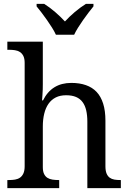

<svg xmlns="http://www.w3.org/2000/svg" viewBox="-20 -976 675 996"><path d="M287.1 -42V0H18.1V-42H25.9Q43 -42 57.9 -44.4Q72.8 -46.9 83.7 -54.4Q94.7 -62 101.3 -76.2Q107.9 -90.3 107.9 -113.8V-649.9Q107.9 -671.9 101.3 -685.3Q94.7 -698.7 83.5 -706.1Q72.3 -713.4 57.4 -715.6Q42.5 -717.8 25.9 -717.8H18.1V-759.8H202.1V-540Q202.1 -526.4 201.7 -511.5Q201.2 -496.6 200.2 -483.9Q199.2 -469.2 198.2 -455.1H203.1Q248 -545.9 350.1 -545.9Q392.6 -545.9 425.5 -534.4Q458.5 -522.9 481 -499.3Q503.4 -475.6 515.1 -438.5Q526.9 -401.4 526.9 -350.1V-113.8Q526.9 -90.3 532.7 -76.2Q538.6 -62 548.8 -54.4Q559.1 -46.9 573.2 -44.4Q587.4 -42 604 -42H606.9V0H433.1V-345.2Q433.1 -377.9 427.2 -403.3Q421.4 -428.7 408.4 -446.3Q395.5 -463.9 374.5 -472.9Q353.5 -481.9 323.2 -481.9Q292 -481.9 269.3 -470.5Q246.6 -459 231.7 -437.7Q216.8 -416.5 209.5 -386.5Q202.1 -356.4 202.1 -319.8V-108.9Q202.1 -86.9 208.7 -73.5Q215.3 -60.1 226.6 -53.2Q237.8 -46.4 252.7 -44.2Q267.6 -42 284.2 -42ZM169.9 -956.1H209Q223.1 -947.3 237.5 -936.5Q252 -925.8 265.9 -913.8Q279.8 -901.9 292.7 -889.4Q305.7 -877 316.9 -864.7Q328.1 -877 341.1 -889.4Q354 -901.9 368.2 -913.8Q382.3 -925.8 397 -936.5Q411.6 -947.3 425.8 -956.1H464.8V-942.9Q453.1 -928.7 439 -910.2Q424.8 -891.6 410.9 -871.8Q397 -852.1 384.8 -832.5Q372.6 -813 364.7 -795.9H270Q262.2 -813 250 -832.5Q237.8 -852.1 223.9 -871.8Q210 -891.6 195.8 -910.2Q181.6 -928.7 169.9 -942.9Z"/></svg>

Font: Noto Serif
Style: Regular
Weight: 400
Designer: Monotype Design team
Foundry: Monotype Imaging Inc.
Version: Version 1.02